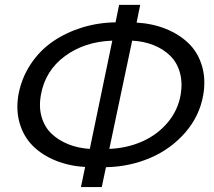

<svg xmlns="http://www.w3.org/2000/svg" viewBox="-20 -763 873 783"><path d="M537.1 -670.9Q602.1 -667 656.2 -645.3Q710.4 -623.5 748.5 -586.9Q786.6 -550.3 803.2 -495.8Q819.8 -441.4 809.1 -377Q794.4 -290.5 735.8 -222.9Q677.2 -155.3 592.8 -119.1Q508.3 -83 412.1 -81.1L395 0H310.1L327.1 -82Q261.7 -85.9 206.8 -108.2Q151.9 -130.4 114.3 -167.7Q76.7 -205.1 60.5 -259.3Q44.4 -313.5 55.2 -377Q67.9 -444.8 104.7 -500.7Q141.6 -556.6 194.8 -593.3Q248 -629.9 313.7 -650.4Q379.4 -670.9 451.2 -671.9L465.8 -743.2H551.8ZM346.2 -155.8 438 -597.2Q325.2 -593.3 244.9 -534.2Q164.6 -475.1 147 -377Q137.7 -326.7 149.9 -285.4Q162.1 -244.1 190.7 -217.3Q219.2 -190.4 259 -174.6Q298.8 -158.7 346.2 -155.8ZM716.8 -377Q725.1 -426.8 713.4 -467.8Q701.7 -508.8 673.8 -535.9Q646 -563 606.4 -578.9Q566.9 -594.7 519 -597.2L425.8 -155.8Q497.6 -158.7 559.3 -185.8Q621.1 -212.9 663.3 -262.7Q705.6 -312.5 716.8 -377Z"/></svg>

Font: Rawline Medium
Style: Italic
Weight: 500
Italic angle: -12°
Designer: Matt McInerney, Pablo Impallari, Rodrigo Fuenzalida
Foundry: Matt McInerney, Pablo Impallari, Rodrigo Fuenzalida
Version: Version 4.020;PS 004.020;hotconv 1.0.88;makeotf.lib2.5.64775